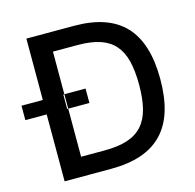

<svg xmlns="http://www.w3.org/2000/svg" viewBox="-135 -836 962 945"><g transform="rotate(-15 346.0 -363.5)"><path d="M79.9 -414.4V-727.3H322.8Q496.8 -727.3 581 -637.4Q665.1 -547.6 665.1 -364.7Q665.1 -272.7 644.2 -204.4Q623.2 -136 580.1 -90.6Q536.9 -45.1 471.1 -22.5Q405.2 0 315.3 0H79.9V-340.9H-28.8V-414.4ZM184.3 -414.4V-340.9H189.6V-95.9H309.3Q378.2 -95.9 425.4 -111.2Q472.7 -126.4 502 -159.1Q531.2 -191.8 544.2 -242.5Q557.2 -293.3 557.2 -364.7Q557.2 -435.7 544.4 -486.3Q531.6 -536.9 503 -569.1Q474.4 -601.2 428.4 -616.3Q382.5 -631.4 316.1 -631.4H189.6V-414.4ZM297.6 -414.4V-340.9H189.6V-414.4Z"/></g></svg>

Font: Cannonade Med
Style: Regular
Weight: 500
Designer: Rasmus Andersson
Foundry: rsms
Version: Version 3.012;git-f93a4a705